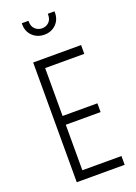

<svg xmlns="http://www.w3.org/2000/svg" viewBox="-182 -1060 798 1130"><g transform="rotate(-20 217.0 -495.0)"><path d="M393 -750V-695H148V-395H366V-340H148V-55H393V0H93V-750ZM212 -881Q168.5 -881 138.8 -909.2Q109 -937.5 109 -983V-990H151V-983Q151 -954.5 168.8 -937.8Q186.5 -921 212 -921Q237.5 -921 254.8 -937.8Q272 -954.5 272 -983V-990H314V-983Q314 -937.5 284.8 -909.2Q255.5 -881 212 -881Z"/></g></svg>

Font: Mohave Light Light
Style: Regular
Weight: 300
Version: Version 2.003